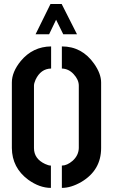

<svg xmlns="http://www.w3.org/2000/svg" viewBox="-20 -916 553 941"><path d="M154.3 -748 227.5 -896.5H282.2L357.4 -748H290L254.9 -819.3L220.7 -748ZM38.1 -190.4V-511.7Q38.1 -563.5 82 -617.2Q140.6 -687.5 230.5 -688.5V-580.1Q179.7 -579.1 154.3 -525.4Q146.5 -507.8 146.5 -496.1V-190.4Q146.5 -137.7 201.2 -112.3Q217.8 -104.5 229.5 -104.5V4.9Q173.8 4.9 118.2 -35.2Q39.1 -93.8 38.1 -190.4ZM283.2 4.9V-104.5Q308.6 -104.5 335.9 -127.9Q365.2 -154.3 366.2 -190.4V-496.1Q366.2 -525.4 340.8 -552.7Q316.4 -579.1 283.2 -580.1V-688.5Q381.8 -688.5 441.4 -603.5Q475.6 -554.7 475.6 -511.7V-190.4Q475.6 -82 378.9 -24.4Q328.1 4.9 283.2 4.9Z"/></svg>

Font: Post No Bills Colombo
Style: Bold
Weight: 800
Designer: Kosala Senevirathne, Siva Puranthara, Lasantha Premarathna, Tharique Azeez
Foundry: Mooniak
Version: Version 1.220 ; ttfautohint (v1.5)